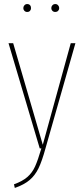

<svg xmlns="http://www.w3.org/2000/svg" viewBox="-20 -732 414 947"><path d="M204 1Q187 63 170 98Q153 133 126 156Q99 179 53 195L49 177Q91 162 115 141Q139 120 153 89Q167 58 184 0H176L22 -519H45L191 -18L329 -519H352ZM133 -692Q133 -684 128 -678.5Q123 -673 114 -673Q106 -673 100.5 -678.5Q95 -684 95 -692Q95 -700 100.5 -706Q106 -712 114 -712Q123 -712 128 -706.5Q133 -701 133 -692ZM272 -692Q272 -684 266.5 -678.5Q261 -673 253 -673Q244 -673 238.5 -678.5Q233 -684 233 -692Q233 -700 238.5 -706Q244 -712 253 -712Q261 -712 266.5 -706Q272 -700 272 -692Z"/></svg>

Font: Fira Sans Extra Condensed Thin
Style: Regular
Weight: 250
Width: 1
Designer: Carrois Corporate & Edenspiekermann AG
Foundry: Carrois Corporate GbR & Edenspiekermann AG
Version: Version 4.203